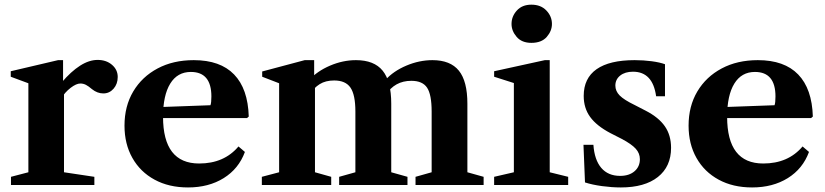

<svg xmlns="http://www.w3.org/2000/svg" viewBox="-20 -792 3530 822"><path d="M27 0V-35L101.5 -54.5V-435.5L26 -463.5V-487L228.5 -534.5H250V-444L254 -439.5V-54.5L384 -35V0ZM243 -372 244.5 -439.5Q284 -486 322.8 -510.8Q361.5 -535.5 398 -535.5Q435 -535.5 459.5 -514.5Q484 -493.5 484 -462.5Q484 -432.5 466.2 -412.2Q448.5 -392 422.5 -392Q396.5 -392 373.5 -410.5Q359 -423 347.8 -428.8Q336.5 -434.5 324 -434.5Q306.5 -434.5 282.2 -415.8Q258 -397 243 -372Z M785 10.5Q703 10.5 641.8 -22.8Q580.5 -56 546.8 -115.8Q513 -175.5 513 -254Q513 -337.5 550.5 -400.5Q588 -463.5 654.8 -499Q721.5 -534.5 809.5 -534.5Q923 -534.5 982.2 -473.2Q1041.5 -412 1045 -293L1037.5 -286.5H605.5V-331.5L881 -341.5Q885 -352 885 -379Q885 -484 797 -484Q739.5 -484 708.8 -434Q678 -384 678 -292Q678 -92 832.5 -92Q939.5 -92 1001 -165L1028.5 -141.5Q1002 -69.5 937.8 -29.5Q873.5 10.5 785 10.5Z M1101 0V-35L1175 -54.5V-435.5L1102.5 -463.5V-486L1284.5 -534.5H1325V-465L1328.5 -460V-54.5L1398 -35V0ZM1432 0V-35L1501.5 -54.5V-314.5Q1501.5 -386 1480.5 -416.8Q1459.5 -447.5 1410.5 -447.5Q1374 -447.5 1348.8 -431.8Q1323.5 -416 1303 -385V-449Q1338 -487.5 1393 -511Q1448 -534.5 1504 -534.5Q1581.5 -534.5 1618.2 -489.5Q1655 -444.5 1655 -348V-54.5L1724.5 -35V0ZM1759 0V-35L1828 -54.5V-314.5Q1828 -387 1808.5 -416.5Q1789 -446 1741 -446Q1705.5 -446 1678.2 -431Q1651 -416 1629.5 -384V-449Q1664 -487.5 1719.5 -511Q1775 -534.5 1831.5 -534.5Q1908 -534.5 1944.5 -489.5Q1981 -444.5 1981 -348V-54.5L2050.5 -35V0Z M2095.5 0V-35L2180 -54.5V-436.5L2095.5 -463.5V-487L2312.5 -534.5H2333.5V-54.5L2412.5 -35V0ZM2255 -608.5Q2214 -608.5 2192 -634Q2170 -659.5 2170 -689.5Q2170 -722 2192.8 -747Q2215.5 -772 2255 -772Q2295.5 -772 2319.2 -747Q2343 -722 2343 -689.5Q2343 -659.5 2320.8 -634Q2298.5 -608.5 2255 -608.5Z M2638 10.5Q2600 10.5 2557.5 4.8Q2515 -1 2484.5 -11L2478 -172H2520.5Q2525 -107.5 2554.2 -73.2Q2583.5 -39 2635 -39Q2673.5 -39 2696.5 -58.8Q2719.5 -78.5 2719.5 -110.5Q2719.5 -135.5 2701.8 -155.2Q2684 -175 2641.5 -197.5L2593.5 -222Q2534.5 -253 2506.8 -291Q2479 -329 2479 -381.5Q2479 -457 2534.2 -495.8Q2589.5 -534.5 2697 -534.5Q2735 -534.5 2770.2 -529.8Q2805.5 -525 2827 -517V-380H2789Q2774.5 -485 2690 -485Q2656 -485 2635.2 -468.5Q2614.5 -452 2614.5 -425.5Q2614.5 -402 2633 -383.2Q2651.5 -364.5 2697 -342.5L2744.5 -318Q2800 -289.5 2826.5 -251.2Q2853 -213 2853 -159Q2853 -79 2796.5 -34.2Q2740 10.5 2638 10.5Z M3200 10.5Q3118 10.5 3056.8 -22.8Q2995.5 -56 2961.8 -115.8Q2928 -175.5 2928 -254Q2928 -337.5 2965.5 -400.5Q3003 -463.5 3069.8 -499Q3136.5 -534.5 3224.5 -534.5Q3338 -534.5 3397.2 -473.2Q3456.5 -412 3460 -293L3452.5 -286.5H3020.5V-331.5L3296 -341.5Q3300 -352 3300 -379Q3300 -484 3212 -484Q3154.5 -484 3123.8 -434Q3093 -384 3093 -292Q3093 -92 3247.5 -92Q3354.5 -92 3416 -165L3443.5 -141.5Q3417 -69.5 3352.8 -29.5Q3288.5 10.5 3200 10.5Z"/></svg>

Font: Libre Caslon Text
Style: Regular
Weight: 400
Designer: Pablo Impallari, Rodrigo Fuenzalida, Katja Schimmel
Foundry: Pablo Impallari, Rodrigo Fuenzalida
Version: Version 2.000